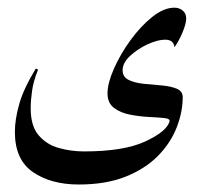

<svg xmlns="http://www.w3.org/2000/svg" viewBox="-20 -329 534 510"><path d="M443.4 -308.6Q456.1 -308.6 465.3 -301Q474.6 -293.5 474.6 -279.8Q474.6 -266.1 464.6 -242.4Q454.6 -218.8 443.4 -203.6Q441.4 -223.6 418.5 -223.6Q398.9 -223.6 372.3 -211.4Q345.7 -199.2 325.7 -180.7Q305.7 -162.1 305.7 -142.6Q305.7 -124.5 321.8 -116.7Q337.9 -108.9 361.6 -106.4Q385.3 -104 409.2 -102.1Q433.1 -100.1 449.2 -93.5Q465.3 -86.9 465.3 -70.8Q465.3 -31.2 449.2 9.8Q433.1 50.8 399.7 85Q366.2 119.1 314 140.1Q261.7 161.1 189 161.1Q115.7 161.1 67.6 128.2Q19.5 95.2 19.5 21.5Q19.5 -11.7 31.2 -53Q43 -94.2 75.2 -147L81.1 -144Q68.8 -113.8 65.2 -87.9Q61.5 -62 61.5 -41.5Q61.5 5.9 82.8 30.5Q104 55.2 136.5 64.2Q168.9 73.2 203.1 73.2Q308.6 73.2 365.5 46.9Q422.4 20.5 430.2 -5.9Q432.6 -13.7 416.7 -15.4Q400.9 -17.1 376 -18.3Q351.1 -19.5 325.7 -24.4Q300.3 -29.3 283 -42.2Q265.6 -55.2 265.6 -81.1Q265.6 -107.9 282.5 -146.2Q299.3 -184.6 326.2 -221.7Q353 -258.8 384 -283.7Q415 -308.6 443.4 -308.6Z"/></svg>

Font: Lateef
Style: Regular
Weight: 400
Designer: SIL International
Foundry: SIL International
Version: Version 4.200